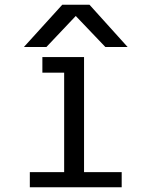

<svg xmlns="http://www.w3.org/2000/svg" viewBox="-20 -791 640 811"><path d="M159 -550H335V-64H494V0H106V-64H251V-168V-484H159ZM243 -771H358L519 -592.5H425L300 -723.5L176 -592.5H81Z"/></svg>

Font: JuliaMono
Style: Regular
Weight: 400
Monospace: yes
Designer: cormullion
Foundry: corm
Version: Version 0.055; ttfautohint (v1.8.4)